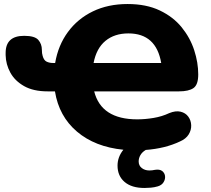

<svg xmlns="http://www.w3.org/2000/svg" viewBox="-20 -736 1050 954"><path d="M698 198Q634 198 599 168Q564 138 564 87Q564 44 593 8Q452 -6 362.5 -82Q273 -158 253 -282H217Q146 -282 100 -308Q54 -334 31.5 -375Q9 -416 8 -462V-473Q8 -558 100 -558Q153 -558 170.5 -537.5Q188 -517 188 -489Q188 -470 192 -458Q198 -436 212 -429.5Q226 -423 244 -423H254Q269 -511 317.5 -577Q366 -643 441.5 -679.5Q517 -716 614 -716Q707 -716 774 -684Q841 -652 883 -600Q925 -548 945 -486.5Q965 -425 965 -366Q965 -315 941.5 -298.5Q918 -282 869 -282H448Q483 -143 662 -143Q701 -143 743 -150Q785 -157 821 -174Q853 -187 877.5 -181Q902 -175 915.5 -156.5Q929 -138 930 -114Q931 -90 917.5 -68Q904 -46 874 -33Q800 2 704 9Q686 20 677.5 35Q669 50 669 66Q669 87 684.5 99Q700 111 722 111Q736 111 749 108Q773 104 785.5 113.5Q798 123 800 138.5Q802 154 793 169Q784 184 764 190Q747 195 729.5 196.5Q712 198 698 198ZM618 -570Q549 -570 504 -533Q459 -496 445 -423H781Q756 -570 618 -570Z"/></svg>

Font: Chiron GoRound TC H
Style: Regular
Weight: 900
Designer: Ryoko NISHIZUKA 西塚涼子 (kana, bopomofo & ideographs); Paul D. Hunt (Latin, Greek & Cyrillic); Sandoll Communications 산돌커뮤니
Foundry: Adobe
Version: Version 1.000;hotconv 1.1.1;makeotfexe 2.6.0